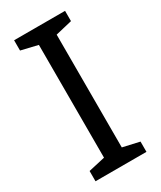

<svg xmlns="http://www.w3.org/2000/svg" viewBox="-183 -778 705 842"><g transform="rotate(-30 169.5 -357.0)"><path d="M298 0H40V-52L124 -71V-642L40 -662V-714H298V-662L214 -642V-71L298 -52Z"/></g></svg>

Font: Apis
Style: Regular
Weight: 400
Designer: Monotype Design Team
Foundry: Monotype Imaging Inc.
Version: Version 2.000; build 0001